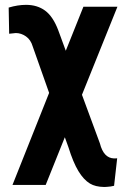

<svg xmlns="http://www.w3.org/2000/svg" viewBox="-20 -556 502 788"><path d="M86.9 -536.1Q132.8 -536.1 165 -512.5Q197.3 -488.8 218.8 -432.6L250 -347.7L322.3 -528.3H461.9L316.4 -167L390.1 32.7Q405.3 92.8 447.8 94.2L460.9 93.8L448.2 206.5Q435.1 210 418.5 210.9Q412.6 211.4 407.2 211.4Q371.6 210.9 349.1 197.3Q323.2 181.6 301.8 146.2Q280.3 110.8 260.7 47.9L246.1 7.3L167.5 203.1H31.2L181.6 -174.8L114.3 -365.2Q106.4 -392.6 86.7 -406.5Q66.9 -420.4 44.9 -420.4L17.6 -417.5L15.6 -524.9Q53.2 -536.1 86.9 -536.1Z"/></svg>

Font: MAUL Condensed Bold
Style: Condensed Bold
Weight: 700
Designer: MAUL
Version: Version 1.0; 2020; ttfautohint (v1.8.3)